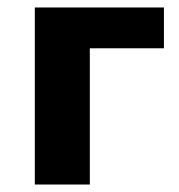

<svg xmlns="http://www.w3.org/2000/svg" viewBox="-20 -493 479 513"><path d="M73 0V-473H220V0ZM94 -364V-473H418V-364Z"/></svg>

Font: Ysabeau SC ExtraBold
Style: Regular
Weight: 800
Designer: Christian Thalmann (Catharsis Fonts)
Version: Version 2.001;gftools[0.9.30]; featfreeze: smcp